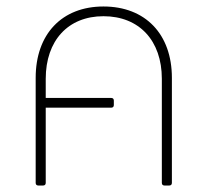

<svg xmlns="http://www.w3.org/2000/svg" viewBox="-20 -572 640 592"><path d="M113 0C118 0 121 -3 121 -8V-240H323C328 -240 331 -243 331 -248V-262C331 -267 328 -270 323 -270H121V-329C121 -447 190 -522 299 -522C409 -522 479 -447 479 -329V-8C479 -3 482 0 487 0H502C507 0 510 -3 510 -8V-332C510 -467 428 -552 299 -552C171 -552 90 -467 90 -332V-8C90 -3 93 0 98 0Z"/></svg>

Font: LINE Seed Sans TH Thin
Style: Regular
Weight: 250
Designer: Dalton Maag Ltd | Thai characters by Cadson Demak Co.,Ltd.
Foundry: Dalton Maag Ltd
Version: Version 1.003